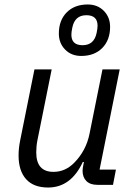

<svg xmlns="http://www.w3.org/2000/svg" viewBox="-20 -826 602 858"><path d="M343 -576Q299 -576 271 -604.5Q243 -633 243 -676Q243 -735 278 -770.5Q313 -806 372 -806Q416 -806 444 -777.5Q472 -749 472 -706Q472 -647 437 -611.5Q402 -576 343 -576ZM349 -624Q401 -624 412 -680Q416 -699 416 -711Q416 -758 366 -758Q314 -758 303 -702Q299 -683 299 -671Q299 -624 349 -624ZM134 -516H211L147 -198Q142 -173 142 -145Q142 -58 219 -58Q272 -58 312 -99Q365 -153 380 -228L438 -516H515L425 -68H498L485 0H415Q383 0 366 -17Q349 -34 349 -63Q349 -73 353 -92L355 -102H350Q297 12 195 12Q130 12 96.5 -25.5Q63 -63 63 -131Q63 -163 70 -198Z"/></svg>

Font: Aneliza
Style: Italic
Weight: 400
Italic angle: -11.31°
Designer: Mike Abbink, Paul van der Laan, Pieter van Rosmalen
Foundry: Bold Monday
Version: Version 3.0